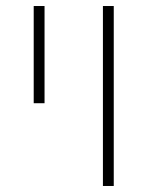

<svg xmlns="http://www.w3.org/2000/svg" viewBox="-20 -618 500 638"><path d="M92 -598H128V-275H92ZM322 -598H358V0H322Z"/></svg>

Font: IBM Plex Sans Hebrew ExtLt
Style: Regular
Weight: 200
Designer: Mike Abbink, Paul van der Laan, Pieter van Rosmalen, Yanek Iontef
Foundry: Bold Monday
Version: Version 1.3